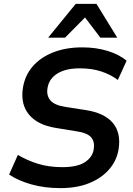

<svg xmlns="http://www.w3.org/2000/svg" viewBox="-20 -959 685 989"><path d="M291 10Q209 10 140.5 -9.5Q72 -29 27 -60L72 -161Q119 -133 175 -115.5Q231 -98 301 -98Q379 -98 418 -124Q457 -150 463 -191Q469 -229 449 -252Q429 -275 372 -283L268 -300Q174 -315 129.5 -368.5Q85 -422 98 -506Q108 -570 148 -616.5Q188 -663 253.5 -689Q319 -715 404 -715Q475 -715 535 -696.5Q595 -678 632 -646L587 -547Q550 -575 501.5 -591Q453 -607 391 -607Q319 -607 276 -580.5Q233 -554 225 -507Q218 -468 239 -442.5Q260 -417 318 -408L422 -392Q518 -377 561 -326Q604 -275 591 -191Q582 -133 543 -87.5Q504 -42 440.5 -16Q377 10 291 10ZM228 -765 370 -939H477L584 -765H497L418 -869L315 -765Z"/></svg>

Font: Mulish ExtraLight
Style: Italic
Weight: 200
Italic angle: -9°
Designer: Vernon Adams
Foundry: Vernon Adams
Version: Version 3.603